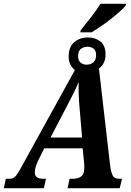

<svg xmlns="http://www.w3.org/2000/svg" viewBox="-58 -995 695 1015"><path d="M369 -836Q392 -864 422.5 -903Q453 -942 473 -975H609L606 -965Q596 -952 575 -933.5Q554 -915 528 -894.5Q502 -874 475 -855.5Q448 -837 426 -824H366ZM-38 0 -27 -50H-9Q6 -50 16 -56.5Q26 -63 37 -80.5Q48 -98 65 -130L338 -625Q323 -636 314 -653.5Q305 -671 305 -696Q305 -747 334.5 -772Q364 -797 407 -797Q446 -797 473 -775.5Q500 -754 500 -707Q500 -681 490.5 -662.5Q481 -644 465 -633L524 -122Q528 -89 536.5 -69.5Q545 -50 571 -50H587L575 0H299L310 -50H328Q354 -50 370 -61.5Q386 -73 387 -98Q387 -106 387.5 -114Q388 -122 387 -130L379 -211H176L142 -143Q126 -107 126 -83Q126 -50 170 -50H185L174 0ZM400 -653Q420 -653 435 -665Q450 -677 450 -704Q450 -728 436.5 -738Q423 -748 405 -748Q385 -748 370 -737Q355 -726 355 -698Q355 -674 368.5 -663.5Q382 -653 400 -653ZM209 -268H376L362 -432Q359 -464 358 -499Q357 -534 358 -562Q344 -528 328 -496.5Q312 -465 288 -419Z"/></svg>

Font: Noto Serif ExtraCondensed
Style: Bold Italic
Weight: 700
Width: 2
Italic angle: -12°
Designer: Monotype Design Team
Foundry: Monotype Imaging Inc.
Version: Version 2.013; ttfautohint (v1.8.4.7-5d5b)